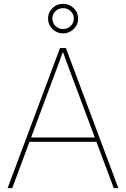

<svg xmlns="http://www.w3.org/2000/svg" viewBox="-20 -977 655 997"><path d="M19.5 0 291.5 -727.5H322.3L594.7 0H570.8L359.9 -563.5Q345.2 -602.5 330.8 -641.6Q316.4 -680.7 302.2 -719.7H311Q296.9 -680.7 282.5 -641.6Q268.1 -602.5 253.4 -563.5L43.5 0ZM127.4 -240.7V-263.2H487.3V-240.7ZM307.6 -803.7Q286.1 -803.7 268.3 -814.2Q250.5 -824.7 240 -842Q229.5 -859.4 229.5 -880.4Q229.5 -901.9 240 -919.2Q250.5 -936.5 268.1 -946.8Q285.6 -957 307.6 -957Q329.1 -957 346.7 -946.8Q364.3 -936.5 375 -919.2Q385.7 -901.9 385.7 -880.4Q385.7 -859.4 375.2 -842Q364.7 -824.7 346.9 -814.2Q329.1 -803.7 307.6 -803.7ZM307.6 -826.2Q330.6 -826.2 346.9 -842Q363.3 -857.9 363.3 -880.4Q363.3 -903.3 347.2 -918.9Q331.1 -934.6 307.6 -934.6Q284.2 -934.6 268.1 -918.9Q252 -903.3 252 -880.9Q252 -857.9 268.1 -842Q284.2 -826.2 307.6 -826.2Z"/></svg>

Font: Inter 24pt Thin
Style: Regular
Weight: 250
Designer: Rasmus Andersson
Foundry: rsms
Version: Version 4.001;git-66647c0bb